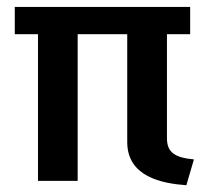

<svg xmlns="http://www.w3.org/2000/svg" viewBox="-20 -520 590 552"><path d="M22.5 -421.7H89.2V0H203.3V-421.7H345.8V-111.7C345.8 -11.7 445.8 7.5 515.8 12.5L537.5 -61.7C484.2 -66.7 460 -80.8 460 -122.5V-421.7H526.7V-500H22.5Z"/></svg>

Font: Boon SemiBold
Style: Regular
Weight: 600
Designer: Sungsit Sawaiwan
Foundry: FontUni
Version: Version 2.0